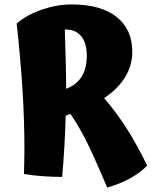

<svg xmlns="http://www.w3.org/2000/svg" viewBox="-20 -790 683 865"><path d="M643 -44Q612 -12 567 13Q522 38 463 55Q399 -96 366.5 -159.5Q334 -223 298 -276Q289 -274 284.5 -272.5Q280 -271 276 -269Q274 -197 270 -128.5Q266 -60 260 7Q215 7 169 3.5Q123 0 88 -6Q89 -53 89.5 -76Q90 -99 90 -119Q90 -246 81.5 -384Q73 -522 55 -684Q102 -724 169.5 -747Q237 -770 303 -770Q434 -770 505 -714Q576 -658 576 -557Q576 -496 544 -443Q512 -390 449 -348Q502 -287 549.5 -213Q597 -139 643 -44ZM278 -394V-390Q325 -408 348 -445Q371 -482 371 -539Q371 -595 346.5 -626Q322 -657 276 -657H272Q275 -559 276.5 -501.5Q278 -444 278 -394Z"/></svg>

Font: Atma
Style: Bold
Weight: 700
Designer: Gregori Vincens, Jeremie Hornus, Riccardo Olocco, Yoann Minet.
Foundry: black foundry
Version: Version 1.102;PS 1.100;hotconv 1.0.86;makeotf.lib2.5.63406